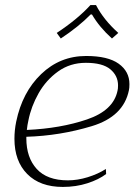

<svg xmlns="http://www.w3.org/2000/svg" viewBox="-20 -728 531 758"><path d="M220 -576 204 -598Q286 -652 337 -708H359Q389 -650 447 -598L422 -576Q372 -621 343 -671H338Q291 -623 220 -576ZM491 -396Q491 -380 489 -372Q468 -268 342.5 -230Q217 -192 84 -188V-182Q84 -106 125 -61Q166 -16 248 -16Q286 -16 326.5 -28.5Q367 -41 398 -61L399 -41Q370 -19 325 -4.5Q280 10 228 10Q138 10 87.5 -41Q37 -92 37 -180Q37 -214 44 -248Q68 -364 142.5 -435.5Q217 -507 320 -507Q406 -507 448.5 -476.5Q491 -446 491 -396ZM446 -391Q446 -429 415.5 -454.5Q385 -480 319 -480Q257 -480 209.5 -446Q162 -412 132.5 -360Q103 -308 92 -252Q88 -235 86 -215Q219 -221 323.5 -256.5Q428 -292 444 -370Q446 -377 446 -391Z"/></svg>

Font: Trirong ExtraLight
Style: Italic
Weight: 275
Italic angle: -12°
Designer: Katatrad Team
Foundry: CadsonDemak
Version: Version 1.003